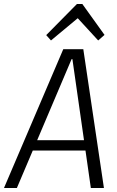

<svg xmlns="http://www.w3.org/2000/svg" viewBox="-49 -948 590 968"><path d="M270 -700H371L475 0H409L316 -650H312L36 0H-29ZM110 -241H402L395 -189H103ZM184 -771 339 -928H366L478 -772L446 -744L333 -867H356L208 -744Z"/></svg>

Font: Pathway Extreme SemiCondensed ExtraLight
Style: Italic
Weight: 250
Width: 4
Italic angle: -8°
Version: Version 1.001;gftools[0.9.26]